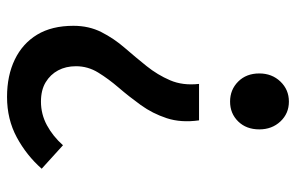

<svg xmlns="http://www.w3.org/2000/svg" viewBox="-164 -642 821 532"><g transform="rotate(-90 246.0 -376.5)"><path d="M178 -235Q171 -285 184 -324.5Q197 -364 220.5 -396.5Q244 -429 268.5 -457.5Q293 -486 310.5 -514.5Q328 -543 328 -576Q328 -604 316.5 -625.5Q305 -647 283.5 -660Q262 -673 230 -673Q195 -673 164.5 -656.5Q134 -640 109 -612L44 -671Q81 -713 131 -740Q181 -767 243 -767Q302 -767 346.5 -745.5Q391 -724 415.5 -683.5Q440 -643 440 -583Q440 -540 422.5 -505.5Q405 -471 379 -441Q353 -411 328.5 -380.5Q304 -350 289 -315Q274 -280 279 -235ZM230 14Q197 14 175 -9.5Q153 -33 153 -68Q153 -104 175 -126.5Q197 -149 230 -149Q263 -149 285.5 -126.5Q308 -104 308 -68Q308 -33 285.5 -9.5Q263 14 230 14Z"/></g></svg>

Font: Noto Sans TC Thin Medium
Style: Regular
Weight: 500
Version: Version 2.004-H2;hotconv 1.0.118;makeotfexe 2.5.65603